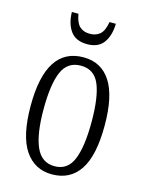

<svg xmlns="http://www.w3.org/2000/svg" viewBox="-113 -799 665 877"><g transform="rotate(15 219.5 -360.0)"><path d="M219 10Q137 10 91 -58Q45 -126 45 -268Q45 -544 222 -544Q306 -544 350.5 -475.5Q395 -407 395 -268Q395 -125 350 -57.5Q305 10 219 10ZM221 -29Q283 -29 308 -90Q333 -151 333 -268Q333 -386 308 -445Q283 -504 220 -504Q157 -504 131.5 -445Q106 -386 106 -268Q106 -150 133 -89.5Q160 -29 221 -29ZM221 -606Q167 -606 142 -640.5Q117 -675 116 -730H147Q154 -689 172 -672Q190 -655 221 -655Q250 -655 268.5 -671.5Q287 -688 294 -730H324Q323 -675 298.5 -640.5Q274 -606 221 -606Z"/></g></svg>

Font: Noto Serif ExtraCondensed Light
Style: Regular
Weight: 300
Width: 2
Designer: Monotype Design Team
Foundry: Monotype Imaging Inc.
Version: Version 2.014; ttfautohint (v1.8.4.7-5d5b)